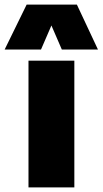

<svg xmlns="http://www.w3.org/2000/svg" viewBox="-84 -809 443 829"><path d="M39 0V-547H237V0ZM-64 -595 31 -789H248L339 -595H183L138 -699L93 -595Z"/></svg>

Font: Georama ExtraCondensed Thin ExtraBold
Style: Regular
Weight: 800
Version: Version 1.001